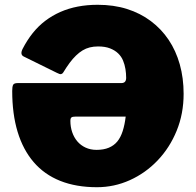

<svg xmlns="http://www.w3.org/2000/svg" viewBox="-20 -772 818 802"><path d="M507 -447Q507 -465 504 -483.5Q501 -502 494 -519Q487 -536 473.5 -549Q460 -562 439.5 -570Q419 -578 390 -578Q371 -578 355 -574Q339 -570 325 -561.5Q311 -553 297.5 -540Q284 -527 271 -509.5Q258 -492 244 -469Q241 -464 235.5 -462.5Q230 -461 217 -468L79 -536Q63 -544 74 -567Q93 -604 116.5 -633.5Q140 -663 169 -685Q198 -707 232 -722Q266 -737 305 -744.5Q344 -752 388 -752Q455 -752 510.5 -734.5Q566 -717 610 -684Q654 -651 684.5 -605.5Q715 -560 731 -503Q747 -446 747 -380Q747 -297 718 -226Q689 -155 638.5 -102Q588 -49 522.5 -19.5Q457 10 385 10Q298 10 231.5 -16.5Q165 -43 120.5 -95Q76 -147 53.5 -221.5Q31 -296 31 -392Q31 -409 34.5 -417Q38 -425 54 -425H487Q507 -425 507 -447ZM296 -285Q283 -285 278.5 -281.5Q274 -278 274 -267Q274 -242 281.5 -220Q289 -198 303 -181.5Q317 -165 337.5 -155.5Q358 -146 383 -146Q413 -146 434.5 -155Q456 -164 470 -181Q484 -198 492.5 -224.5Q501 -251 505 -285Z"/></svg>

Font: Libre Franklin Thin Black
Style: Regular
Weight: 900
Version: Version 3.000